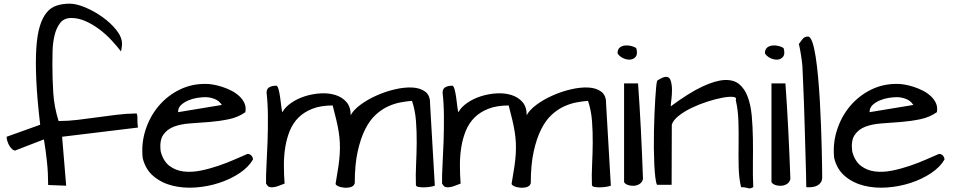

<svg xmlns="http://www.w3.org/2000/svg" viewBox="-20 -1034 5279 1061"><path d="M63.5 -202.1Q55.7 -202.1 47.4 -209.5Q39.1 -216.8 32.2 -228Q25.4 -239.3 21 -252.9Q16.6 -266.6 16.6 -278.3L202.1 -344.7Q185.5 -484.4 180.7 -588.9Q175.8 -693.4 180.7 -767.6Q185.5 -841.8 200.2 -889.6Q214.8 -937.5 238.3 -965.3Q261.7 -993.2 293.9 -1003.4Q326.2 -1013.7 365.2 -1013.7Q401.4 -1013.7 450.7 -993.2Q500 -972.7 545.4 -940.4Q590.8 -908.2 622.6 -868.7Q654.3 -829.1 654.3 -791Q654.3 -788.1 653.8 -782.2Q653.3 -776.4 652.3 -770Q651.4 -763.7 650.4 -757.8Q649.4 -752 648.4 -750Q627 -778.3 596.7 -811Q566.4 -843.8 530.3 -871.1Q494.1 -898.4 454.1 -916.5Q414.1 -934.6 374 -934.6Q333 -934.6 311.5 -905.8Q290 -877 280.8 -835.9Q271.5 -794.9 270.5 -751.5Q269.5 -708 269.5 -678.7Q269.5 -597.7 274.4 -520.5Q279.3 -443.4 303.7 -365.2Q356.4 -365.2 408.7 -371.6Q460.9 -377.9 514.2 -385.3Q567.4 -392.6 622.1 -399.4Q676.8 -406.2 733.4 -407.2Q736.3 -407.2 737.8 -399.9Q739.3 -392.6 739.3 -380.9Q739.3 -369.1 739.7 -355.5Q740.2 -341.8 742.2 -329.1L323.2 -278.3L345.7 -7.8L246.1 -11.7Q246.1 -76.2 239.7 -138.2Q233.4 -200.2 222.7 -263.7Z M768.6 -160.2Q759.8 -239.3 783.7 -314.5Q807.6 -389.6 856 -447.3Q904.3 -504.9 972.7 -538.6Q1041 -572.3 1122.1 -570.3Q1135.7 -570.3 1158.7 -566.4Q1181.6 -562.5 1207.5 -554.2Q1233.4 -545.9 1258.3 -533.2Q1283.2 -520.5 1302.2 -502.9Q1321.3 -485.4 1331.1 -463.4Q1340.8 -441.4 1335.9 -414.1Q1295.9 -385.7 1243.7 -375Q1191.4 -364.3 1137.2 -359.9Q1083 -355.5 1031.2 -352.1Q979.5 -348.6 940.9 -334Q902.3 -319.3 881.3 -287.6Q860.4 -255.9 868.2 -196.3Q882.8 -142.6 916.5 -117.2Q950.2 -91.8 994.6 -86.4Q1039.1 -81.1 1089.4 -91.3Q1139.6 -101.6 1188 -118.2Q1236.3 -134.8 1278.3 -153.3Q1320.3 -171.9 1347.7 -183.6Q1360.4 -183.6 1369.1 -174.3Q1377.9 -165 1377.9 -152.3Q1353.5 -110.4 1303.7 -77.1Q1253.9 -43.9 1191.4 -23.4Q1128.9 -2.9 1061 2Q993.2 6.8 933.6 -7.8Q874 -22.5 829.1 -59.6Q784.2 -96.7 768.6 -160.2ZM1113.3 -497.1Q1095.7 -497.1 1070.3 -493.2Q1044.9 -489.3 1021.5 -479.5Q998 -469.7 981 -454.1Q963.9 -438.5 963.9 -414.1L1206.1 -454.1Q1190.4 -477.5 1165.5 -487.3Q1140.6 -497.1 1113.3 -497.1Z M1450.2 -19.5Q1449.2 -59.6 1452.6 -120.6Q1456.1 -181.6 1458.5 -251.5Q1460.9 -321.3 1460.4 -392.1Q1460 -462.9 1453.1 -521.5Q1453.1 -543.9 1468.8 -552.2Q1484.4 -560.5 1505.9 -560.5Q1513.7 -560.5 1519 -541.5Q1524.4 -522.5 1527.8 -497.6Q1531.2 -472.7 1534.2 -448.2Q1537.1 -423.8 1540 -413.1Q1555.7 -442.4 1589.8 -465.8Q1624 -489.3 1666 -502.4Q1708 -515.6 1752.4 -518.1Q1796.9 -520.5 1834 -508.8Q1871.1 -497.1 1894.5 -470.2Q1918 -443.4 1918 -397.5Q1933.6 -426.8 1972.7 -455.6Q2011.7 -484.4 2061 -506.3Q2110.4 -528.3 2163.1 -540.5Q2215.8 -552.7 2259.3 -550.3Q2302.7 -547.9 2330.1 -527.3Q2357.4 -506.8 2356.4 -462.9L2382.8 -8.8Q2382.8 -6.8 2366.7 -3.4Q2350.6 0 2331.1 1Q2311.5 2 2294.9 -0.5Q2278.3 -2.9 2278.3 -12.7Q2276.4 -66.4 2279.3 -125.5Q2282.2 -184.6 2282.7 -245.1Q2283.2 -305.7 2278.8 -364.7Q2274.4 -423.8 2256.8 -476.6Q2228.5 -474.6 2193.8 -468.3Q2159.2 -461.9 2124 -445.8Q2088.9 -429.7 2056.2 -399.9Q2023.4 -370.1 1998 -319.8Q1972.7 -269.5 1956.5 -196.8Q1940.4 -124 1940.4 -21.5Q1935.5 -4.9 1917.5 0Q1899.4 4.9 1879.9 2.9Q1860.4 1 1846.2 -6.3Q1832 -13.7 1835 -21.5Q1843.8 -72.3 1849.6 -111.3Q1855.5 -150.4 1857.4 -183.6Q1859.4 -216.8 1857.9 -246.1Q1856.4 -275.4 1851.6 -306.2Q1846.7 -336.9 1838.4 -371.6Q1830.1 -406.2 1818.4 -451.2Q1752.9 -451.2 1706.5 -433.1Q1660.2 -415 1629.4 -384.3Q1598.6 -353.5 1581.5 -311.5Q1564.5 -269.5 1556.6 -221.7Q1548.8 -173.8 1548.8 -122.1Q1548.8 -70.3 1552.7 -19.5Q1537.1 -13.7 1518.1 -6.3Q1499 1 1480.5 1Q1469.7 1 1463.9 -2.9Q1458 -6.8 1450.2 -19.5Z M2422.9 -19.5Q2421.9 -59.6 2425.3 -120.6Q2428.7 -181.6 2431.2 -251.5Q2433.6 -321.3 2433.1 -392.1Q2432.6 -462.9 2425.8 -521.5Q2425.8 -543.9 2441.4 -552.2Q2457 -560.5 2478.5 -560.5Q2486.3 -560.5 2491.7 -541.5Q2497.1 -522.5 2500.5 -497.6Q2503.9 -472.7 2506.8 -448.2Q2509.8 -423.8 2512.7 -413.1Q2528.3 -442.4 2562.5 -465.8Q2596.7 -489.3 2638.7 -502.4Q2680.7 -515.6 2725.1 -518.1Q2769.5 -520.5 2806.6 -508.8Q2843.8 -497.1 2867.2 -470.2Q2890.6 -443.4 2890.6 -397.5Q2906.2 -426.8 2945.3 -455.6Q2984.4 -484.4 3033.7 -506.3Q3083 -528.3 3135.7 -540.5Q3188.5 -552.7 3231.9 -550.3Q3275.4 -547.9 3302.7 -527.3Q3330.1 -506.8 3329.1 -462.9L3355.5 -8.8Q3355.5 -6.8 3339.4 -3.4Q3323.2 0 3303.7 1Q3284.2 2 3267.6 -0.5Q3251 -2.9 3251 -12.7Q3249 -66.4 3252 -125.5Q3254.9 -184.6 3255.4 -245.1Q3255.9 -305.7 3251.5 -364.7Q3247.1 -423.8 3229.5 -476.6Q3201.2 -474.6 3166.5 -468.3Q3131.8 -461.9 3096.7 -445.8Q3061.5 -429.7 3028.8 -399.9Q2996.1 -370.1 2970.7 -319.8Q2945.3 -269.5 2929.2 -196.8Q2913.1 -124 2913.1 -21.5Q2908.2 -4.9 2890.1 0Q2872.1 4.9 2852.5 2.9Q2833 1 2818.8 -6.3Q2804.7 -13.7 2807.6 -21.5Q2816.4 -72.3 2822.3 -111.3Q2828.1 -150.4 2830.1 -183.6Q2832 -216.8 2830.6 -246.1Q2829.1 -275.4 2824.2 -306.2Q2819.3 -336.9 2811 -371.6Q2802.7 -406.2 2791 -451.2Q2725.6 -451.2 2679.2 -433.1Q2632.8 -415 2602.1 -384.3Q2571.3 -353.5 2554.2 -311.5Q2537.1 -269.5 2529.3 -221.7Q2521.5 -173.8 2521.5 -122.1Q2521.5 -70.3 2525.4 -19.5Q2509.8 -13.7 2490.7 -6.3Q2471.7 1 2453.1 1Q2442.4 1 2436.5 -2.9Q2430.7 -6.8 2422.9 -19.5Z M3505.9 -573.2Q3514.6 -453.1 3521.5 -317.9Q3528.3 -182.6 3533.2 -44.9Q3528.3 -25.4 3513.2 -16.6Q3498 -7.8 3480.5 -7.3Q3462.9 -6.8 3447.8 -12.7Q3432.6 -18.6 3428.7 -28.3V-573.2ZM3392.6 -739.3Q3392.6 -761.7 3405.3 -771.5Q3418 -781.2 3435.5 -782.7Q3453.1 -784.2 3470.7 -779.3Q3488.3 -774.4 3496.1 -767.6Q3504.9 -735.4 3493.2 -720.7Q3481.4 -706.1 3462.4 -704.6Q3443.4 -703.1 3422.9 -712.9Q3402.3 -722.7 3392.6 -739.3Z M4045.9 -480.5Q4052.7 -496.1 4031.2 -498.5Q4009.8 -501 3972.7 -494.1Q3935.5 -487.3 3889.6 -472.7Q3843.8 -458 3802.2 -438Q3760.7 -418 3730 -393.6Q3699.2 -369.1 3692.4 -344.7L3691.4 -12.7H3610.4Q3604.5 -26.4 3601.1 -56.2Q3597.7 -85.9 3595.7 -126.5Q3593.8 -167 3593.3 -214.4Q3592.8 -261.7 3593.8 -310.1Q3594.7 -358.4 3596.7 -404.8Q3598.6 -451.2 3601.1 -489.3Q3603.5 -527.3 3606 -553.2Q3608.4 -579.1 3611.3 -587.9Q3622.1 -595.7 3635.7 -602.5Q3649.4 -609.4 3663.1 -609.4Q3680.7 -608.4 3687 -586.4Q3693.4 -564.5 3693.4 -536.6Q3693.4 -508.8 3689.9 -482.4Q3686.5 -456.1 3686.5 -446.3Q3788.1 -521.5 3861.3 -555.7Q3934.6 -589.8 3984.9 -591.8Q4035.2 -593.8 4065.4 -568.4Q4095.7 -543 4112.3 -498Q4128.9 -453.1 4134.3 -393.1Q4139.6 -333 4140.6 -266.6Q4141.6 -200.2 4140.6 -131.3Q4139.6 -62.5 4142.6 0Q4130.9 5.9 4126.5 6.8Q4122.1 7.8 4116.7 6.3Q4111.3 4.9 4102.5 2.9Q4093.8 1 4075.2 0Q4063.5 -47.9 4062 -109.4Q4060.5 -170.9 4061.5 -235.4Q4062.5 -299.8 4060.5 -363.3Q4058.6 -426.8 4045.9 -480.5Z M4320.3 -573.2Q4329.1 -453.1 4335.9 -317.9Q4342.8 -182.6 4347.7 -44.9Q4342.8 -25.4 4327.6 -16.6Q4312.5 -7.8 4294.9 -7.3Q4277.3 -6.8 4262.2 -12.7Q4247.1 -18.6 4243.2 -28.3V-573.2ZM4207 -739.3Q4207 -761.7 4219.7 -771.5Q4232.4 -781.2 4250 -782.7Q4267.6 -784.2 4285.2 -779.3Q4302.7 -774.4 4310.5 -767.6Q4319.3 -735.4 4307.6 -720.7Q4295.9 -706.1 4276.9 -704.6Q4257.8 -703.1 4237.3 -712.9Q4216.8 -722.7 4207 -739.3Z M4394.5 -791Q4405.3 -805.7 4415.5 -818.8Q4425.8 -832 4445.3 -832Q4458 -832 4468.8 -801.8Q4479.5 -771.5 4487.3 -721.2Q4495.1 -670.9 4501 -606.4Q4506.8 -542 4510.7 -472.7Q4514.6 -403.3 4517.1 -334.5Q4519.5 -265.6 4521 -208.5Q4522.5 -151.4 4522.9 -110.4Q4523.4 -69.3 4523.4 -54.7Q4523.4 -37.1 4516.1 -26.4Q4508.8 -15.6 4497.6 -9.3Q4486.3 -2.9 4472.2 -1Q4458 1 4445.3 1Q4443.4 1 4439.9 0.5Q4436.5 0 4435.5 0Q4435.5 -25.4 4434.1 -77.6Q4432.6 -129.9 4430.7 -195.8Q4428.7 -261.7 4426.8 -334.5Q4424.8 -407.2 4422.4 -473.1Q4419.9 -539.1 4417.5 -591.3Q4415 -643.6 4414.1 -668.9Q4414.1 -675.8 4411.6 -693.4Q4409.2 -710.9 4406.2 -730.5Q4403.3 -750 4399.9 -767.1Q4396.5 -784.2 4394.5 -791Z M4589.8 -160.2Q4581.1 -239.3 4605 -314.5Q4628.9 -389.6 4677.2 -447.3Q4725.6 -504.9 4793.9 -538.6Q4862.3 -572.3 4943.4 -570.3Q4957 -570.3 4980 -566.4Q5002.9 -562.5 5028.8 -554.2Q5054.7 -545.9 5079.6 -533.2Q5104.5 -520.5 5123.5 -502.9Q5142.6 -485.4 5152.3 -463.4Q5162.1 -441.4 5157.2 -414.1Q5117.2 -385.7 5064.9 -375Q5012.7 -364.3 4958.5 -359.9Q4904.3 -355.5 4852.5 -352.1Q4800.8 -348.6 4762.2 -334Q4723.6 -319.3 4702.6 -287.6Q4681.6 -255.9 4689.5 -196.3Q4704.1 -142.6 4737.8 -117.2Q4771.5 -91.8 4815.9 -86.4Q4860.4 -81.1 4910.6 -91.3Q4960.9 -101.6 5009.3 -118.2Q5057.6 -134.8 5099.6 -153.3Q5141.6 -171.9 5168.9 -183.6Q5181.6 -183.6 5190.4 -174.3Q5199.2 -165 5199.2 -152.3Q5174.8 -110.4 5125 -77.1Q5075.2 -43.9 5012.7 -23.4Q4950.2 -2.9 4882.3 2Q4814.5 6.8 4754.9 -7.8Q4695.3 -22.5 4650.4 -59.6Q4605.5 -96.7 4589.8 -160.2ZM4934.6 -497.1Q4917 -497.1 4891.6 -493.2Q4866.2 -489.3 4842.8 -479.5Q4819.3 -469.7 4802.2 -454.1Q4785.2 -438.5 4785.2 -414.1L5027.3 -454.1Q5011.7 -477.5 4986.8 -487.3Q4961.9 -497.1 4934.6 -497.1Z"/></svg>

Font: Architects Daughter-petzku
Style: Regular
Weight: 400
Designer: Kimberly Geswein
Foundry: Kimberly Geswein
Version: Version 1.000 2010 initial release